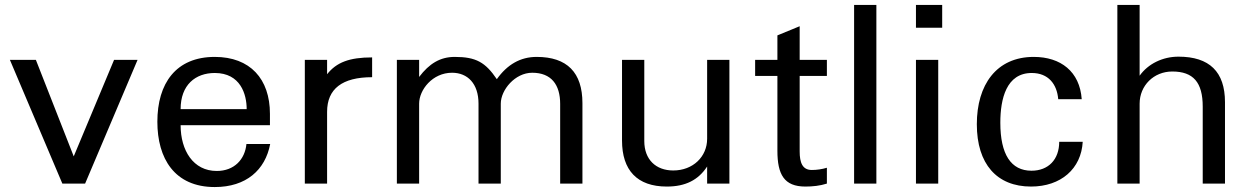

<svg xmlns="http://www.w3.org/2000/svg" viewBox="-20 -742 5051 776"><path d="M441 -500 278 -110 125 -500H20L232 0H324L536 -500Z M616 -250C616 -102 685 14 848 14C975 14 1052 -55 1072 -160H976C970 -98 927 -51 856 -51C761 -51 710 -134 710 -236H1071V-282C1071 -423 991 -512 848 -512C691 -512 616 -405 616 -250ZM710 -301C710 -399 770 -447 848 -447C952 -447 977 -361 977 -301Z M1302 -290C1302 -383 1363 -430 1484 -430V-510C1392 -510 1340 -490 1302 -442V-500H1212V0H1302Z M1674 0V-323C1674 -379 1728 -448 1807 -448C1870 -448 1914 -404 1914 -323V0H2004V-323C2004 -379 2062 -448 2131 -448C2208 -448 2244 -400 2244 -322V0H2334V-325C2334 -449 2272 -512 2149 -512C2083 -512 2030 -481 1988 -422C1942 -490 1904 -512 1818 -512C1759 -512 1715 -485 1674 -431V-500H1584V0Z M2928 -500H2838V-181C2838 -109 2781 -53 2701 -53C2631 -53 2584 -97 2584 -172V-500H2494V-174C2494 -54 2555 12 2675 12C2750 12 2802 -14 2838 -69V0H2928Z M3122 -435V-133C3122 -37 3149 12 3235 12C3264 12 3294 9 3322 0V-64C3302 -58 3281 -55 3261 -55C3223 -55 3212 -85 3212 -130V-435H3322V-500H3212V-636L3122 -599V-500H3032V-435Z M3432 0H3522V-722H3432Z M3772 0V-500H3682V0ZM3682 -630H3788V-722H3682Z M3928 -240C3928 -79 4009 12 4147 12C4268 12 4350 -60 4356 -169H4261C4261 -97 4217 -52 4149 -52C4066 -52 4023 -118 4023 -246C4023 -342 4047 -447 4150 -447C4217 -447 4252 -402 4257 -341H4352C4344 -453 4267 -512 4158 -512C4007 -512 3928 -399 3928 -240Z M4586 -323C4586 -396 4643 -453 4718 -453C4803 -453 4841 -409 4841 -311V0H4931V-329C4931 -452 4868 -513 4743 -513C4679 -513 4620 -484 4586 -436V-722H4496V0H4586Z"/></svg>

Font: Perun
Style: Regular
Weight: 400
Foundry: Copyright (c) Stefan Peev, Context Ltd, 2016
Version: Version 1.089